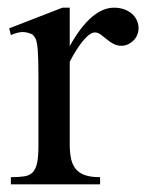

<svg xmlns="http://www.w3.org/2000/svg" viewBox="-20 -480 383 500"><path d="M340.8 -406.2Q340.8 -397.5 337.4 -389.2Q334 -380.9 327.9 -374.8Q321.8 -368.7 313.7 -364.7Q305.7 -360.8 296.4 -360.8Q284.2 -360.8 274.7 -366.2Q265.1 -371.6 257.3 -378.2Q249.5 -384.8 242.2 -390.1Q234.9 -395.5 227.1 -395.5Q214.8 -395.5 197.5 -375.2Q180.2 -355 161.6 -319.3V-104Q161.6 -83 165 -66.9Q168.5 -50.8 177.2 -40Q186 -29.3 201.4 -23.9Q216.8 -18.6 240.7 -18.6V0H8.3V-18.6Q29.3 -18.6 43.2 -20.8Q57.1 -22.9 65.2 -31.2Q73.2 -39.6 76.7 -56.2Q80.1 -72.8 80.1 -101.1V-274.4Q80.1 -309.6 79.3 -330.3Q78.6 -351.1 76.9 -362.8Q75.2 -374.5 72.3 -379.9Q69.3 -385.3 65.4 -389.6Q54.7 -395.5 41.7 -396.5Q28.8 -397.5 8.3 -388.7L3.9 -406.2L142.6 -460H161.6V-359.9Q217.3 -460 277.3 -460Q290.5 -460 302.2 -456.1Q314 -452.1 322.5 -445.1Q331.1 -438 335.9 -428Q340.8 -418 340.8 -406.2Z"/></svg>

Font: Doulos SIL Phon
Style: Regular
Weight: 400
Designer: Walt Agee, Victor Gaultney, Peter Martin, Debbi Hosken, Becca Hirsbrunner
Foundry: SIL International
Version: Version 5.000